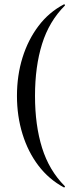

<svg xmlns="http://www.w3.org/2000/svg" viewBox="-20 -745 349 883"><path d="M58 -304Q58 -398 83.5 -480Q109 -562 157 -625.5Q205 -689 274 -725Q276 -726 278 -723.5Q280 -721 278 -719Q206 -647 173.5 -543Q141 -439 141 -304Q141 -169 173.5 -65Q206 39 278 111Q280 112 278 115Q276 118 274 117Q205 80 157 17Q109 -46 83.5 -128.5Q58 -211 58 -304Z"/></svg>

Font: Cormorant Medium
Style: Regular
Weight: 500
Designer: Christian Thalmann (Catharsis Fonts)
Foundry: Catharsis Fonts
Version: Version 4.000